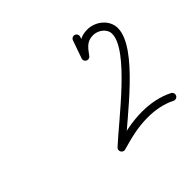

<svg xmlns="http://www.w3.org/2000/svg" viewBox="-96 -698 569 569"><g transform="rotate(-45 188.5 -413.5)"><path d="M272.2 -585.9C265.9 -588.1 259.1 -584.8 256.9 -578.5C250.3 -559.8 243.7 -541.1 237.1 -522.4C234.9 -516.2 238.2 -509.3 244.4 -507.1C250.7 -504.9 257.5 -508.2 259.7 -514.5C266.3 -533.2 272.9 -551.9 279.5 -570.6C281.7 -576.8 278.4 -583.7 272.2 -585.9ZM241.2 -508.9C246.4 -504.9 254 -505.9 258 -511.2C272.3 -530.2 282.6 -547.2 309.7 -547.2C330.1 -547.2 352.8 -531.7 352.8 -509.9C352.8 -440.2 185.6 -316.1 125.8 -260.5C121.3 -256.3 121.3 -250.4 123.8 -245.9C126.3 -241.5 131.4 -238.5 137.3 -240.2C175.9 -251.3 211 -260.3 251.9 -260.3C282.5 -260.3 313.4 -255 340.8 -241C346.7 -238 354 -240.3 357 -246.2C360 -252.1 357.7 -259.4 351.8 -262.4C321 -278.1 286.3 -284.3 251.9 -284.3C208.7 -284.3 171.4 -275 130.7 -263.2C124.8 -261.5 125.4 -254.4 128.6 -248.7C131.9 -243 137.7 -238.7 142.2 -242.9C209 -305.1 376.8 -426.1 376.8 -509.9C376.8 -545 343.4 -571.2 309.7 -571.2C273.9 -571.2 258.2 -551.3 238.8 -525.7C234.8 -520.4 235.9 -512.9 241.2 -508.9Z"/></g></svg>

Font: FRB American Cursive Guidelines Arrows Light
Style: Italic
Weight: 300
Italic angle: -25°
Version: Version 2.0;Modular Font Editor K font №1